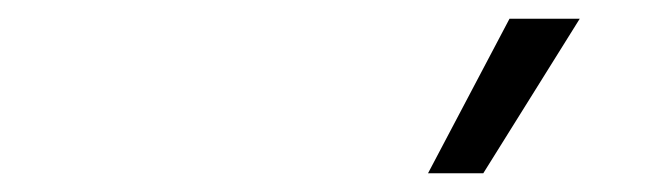

<svg xmlns="http://www.w3.org/2000/svg" viewBox="-20 -800 690 205"><path d="M437 -615 524 -780H599L496 -615Z"/></svg>

Font: Azeret Mono Thin ExtraLight
Style: Regular
Weight: 250
Version: Version 1.002